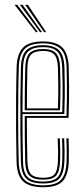

<svg xmlns="http://www.w3.org/2000/svg" viewBox="-20 -780 352 806"><path d="M161.5 6Q104.5 6 77.8 -18Q51 -42 49.5 -101.2Q48 -161.8 47.5 -229.8Q47 -297.8 47.5 -366.4Q48 -435 49.8 -497.5Q51.2 -554 76.5 -580Q101.8 -606 161 -606Q214.2 -606 240.1 -582Q266 -558 268.5 -498.8Q269.5 -472.5 270 -414.9Q270.5 -357.2 267.8 -285.2H92.8Q92.8 -234.5 93.4 -191.2Q94 -148 95 -103.8Q95.8 -64.5 110 -49.1Q124.2 -33.8 161.5 -33.8Q195.5 -33.8 208.5 -47.9Q221.5 -62 223.2 -103.5Q224 -120.8 223.8 -145.9Q223.5 -171 222.2 -199.2H231.2Q232.5 -170 232.8 -145.6Q233 -121.2 232.2 -103Q230.2 -58 214.9 -41.9Q199.5 -25.8 161.5 -25.8Q120 -25.8 103.4 -42.9Q86.8 -60 85.8 -103Q84.8 -141.8 84.2 -193.8Q83.8 -245.8 83.8 -293.2H259Q261.5 -363 261 -417.9Q260.5 -472.8 259.5 -498.8Q257.2 -556.2 232.2 -577.1Q207.2 -598 161 -598Q105.2 -598 82.8 -573.5Q60.2 -549 58.8 -497Q56.2 -403 56.2 -298.2Q56.2 -193.5 58.5 -101.8Q60 -46.2 84.2 -24.1Q108.5 -2 161.5 -2Q213 -2 235 -24Q257 -46 259.5 -101.8Q260.2 -118.5 260.1 -144.8Q260 -171 258.5 -199.2H267.8Q268.8 -173.8 269.1 -147.5Q269.5 -121.2 268.8 -101.2Q266 -42.5 241.9 -18.2Q217.8 6 161.5 6ZM161.5 -9.8Q111.5 -9.8 90.2 -30.5Q69 -51.2 67.8 -102Q66 -165.5 65.5 -234.9Q65 -304.2 65.6 -371.6Q66.2 -439 67.8 -496.2Q69 -548.5 91.1 -569.4Q113.2 -590.2 161 -590.2Q204.8 -590.2 226.5 -570.4Q248.2 -550.5 250.5 -497.8Q251.2 -477 251.9 -424Q252.5 -371 250 -301.2H74.5Q74.5 -244 75 -199.4Q75.5 -154.8 76.5 -102.8Q77.2 -56.2 95.8 -37Q114.2 -17.8 161.5 -17.8Q204.5 -17.8 221.8 -36Q239 -54.2 241.2 -102.5Q242 -120 241.9 -145.1Q241.8 -170.2 240.2 -199.2H249.5Q252.2 -143.8 250.5 -102.2Q248 -49.8 228.5 -29.8Q209 -9.8 161.5 -9.8ZM74.5 -309H241.2Q243.2 -370 242.8 -423Q242.2 -476 241.2 -497.2Q239.2 -545 220.6 -563.6Q202 -582.2 161 -582.2Q117.5 -582.2 97.8 -563.4Q78 -544.5 76.8 -496Q75.8 -459.8 75.2 -410.1Q74.8 -360.5 74.5 -309ZM83.8 -317Q83.8 -358.8 84.2 -403.1Q84.8 -447.5 86 -495.8Q87 -539.5 104 -556.9Q121 -574.2 161 -574.2Q197.8 -574.2 214.1 -557.6Q230.5 -541 232.2 -497Q233 -477.8 233.6 -429.9Q234.2 -382 232 -317ZM93 -325H223.2Q225 -383 224.5 -430.6Q224 -478.2 223.2 -496.8Q221.5 -537 207.2 -551.6Q193 -566.2 161 -566.2Q125 -566.2 110.4 -550.8Q95.8 -535.2 95 -495.5Q94 -455 93.5 -414.5Q93 -374 93 -325ZM130.5 -645 41.2 -759.8H52.5L139.2 -645ZM147.8 -645 63.5 -759.8H74.8L156.5 -645ZM165 -645 85.5 -759.8H97L174 -645Z"/></svg>

Font: Big Shoulders Inline Display Light
Style: Regular
Weight: 300
Designer: Patric King
Foundry: XO Type Co
Version: Version 1.000